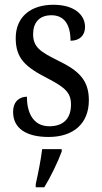

<svg xmlns="http://www.w3.org/2000/svg" viewBox="-20 -565 428 806"><path d="M184 10C289 10 353 -47 353 -144C353 -228 312 -268 223 -311C148 -348 119 -368 119 -422C119 -469 144 -501 196 -501C248 -501 276 -464 276 -394C315 -394 337 -417 337 -452C337 -502 293 -545 204 -545C110 -545 46 -495 46 -405C46 -320 86 -284 180 -236C255 -197 278 -175 278 -126C278 -69 248 -35 187 -35C121 -35 93 -89 93 -159C66 -159 35 -143 35 -95C35 -25 92 10 184 10ZM130 208V221H166C192 179 224 113 239 71V61H157C151 110 140 163 130 208Z"/></svg>

Font: Noto Serif Devanagari Condensed
Style: Regular
Weight: 400
Width: 3
Designer: Universal Thirst, Indian Type Foundry and the Monotype Design Team
Foundry: Monotype Imaging Inc.
Version: Version 2.004